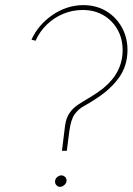

<svg xmlns="http://www.w3.org/2000/svg" viewBox="-20 -753 518 750"><path d="M234 -261Q238 -292 251.5 -311.5Q265 -331 285.5 -344.5Q306 -358 331 -372.5Q356 -387 383 -408Q422 -440 440.5 -477Q459 -514 459 -557Q459 -602 439 -637.5Q419 -673 384 -693.5Q349 -714 303 -714Q263 -714 227 -699Q191 -684 163 -657Q135 -630 119 -594Q115 -595 110.5 -596Q106 -597 103 -598Q116 -627 136.5 -651Q157 -675 183.5 -693.5Q210 -712 241 -722.5Q272 -733 305 -733Q356 -733 395 -709.5Q434 -686 456 -646Q478 -606 478 -558Q478 -497 446 -451.5Q414 -406 359 -370Q331 -351 308.5 -339Q286 -327 271.5 -306.5Q257 -286 251 -242L241 -164H222ZM214 -23Q207 -23 201 -29Q195 -35 195 -43Q195 -54 203 -61Q211 -68 220 -68Q227 -68 233.5 -62.5Q240 -57 240 -48Q240 -38 231.5 -30.5Q223 -23 214 -23Z"/></svg>

Font: Josefin Sans Thin Thin
Style: Italic
Weight: 250
Italic angle: -7°
Version: Version 2.000